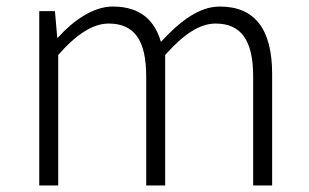

<svg xmlns="http://www.w3.org/2000/svg" viewBox="-20 -567 944 587"><path d="M100 0H158V-399C214 -463 265 -495 312 -495C391 -495 427 -444 427 -333V0H485V-399C542 -463 591 -495 639 -495C717 -495 754 -444 754 -333V0H812V-341C812 -478 759 -547 652 -547C590 -547 532 -504 472 -439C453 -504 410 -547 325 -547C265 -547 205 -505 157 -452H155L148 -533H100Z"/></svg>

Font: Noto Sans JP Light
Style: Regular
Weight: 300
Designer: Ryoko NISHIZUKA (kana & ideographs); Paul D. Hunt (Latin, Greek & Cyrillic); Wenlong ZHANG (bopomofo); Sandoll Communica
Foundry: Adobe Systems Incorporated
Version: Version 1.004;PS 1.004;hotconv 1.0.82;makeotf.lib2.5.63406